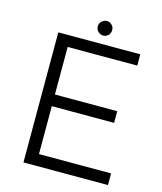

<svg xmlns="http://www.w3.org/2000/svg" viewBox="-123 -928 857 1018"><g transform="rotate(15 306.0 -419.5)"><path d="M103 0V-714H553V-652H171V-391H513V-327H171V-64H567V0ZM297 -799Q297 -816 309.5 -827.5Q322 -839 337 -839Q352 -839 364 -827.5Q376 -816 376 -799Q376 -781 364 -770Q352 -759 337 -759Q322 -759 309.5 -770Q297 -781 297 -799Z"/></g></svg>

Font: Josefin Sans
Style: Regular
Weight: 400
Designer: Santiago Orozco
Foundry: Typemade
Version: Version 1.0